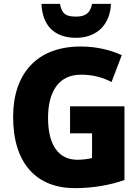

<svg xmlns="http://www.w3.org/2000/svg" viewBox="-20 -965 727 995"><path d="M555 -945H457C448 -893 417 -879 374 -879C323 -879 300 -892 291 -945H195C199 -834 261 -769 374 -769C482 -769 551 -838 555 -945ZM343 -414V-274H457V-146C439 -141 406 -137 382 -137C282 -137 229 -215 229 -354C229 -486 281 -578 400 -578C458 -578 511 -565 558 -540L611 -679C556 -705 481 -724 398 -724C172 -724 48 -584 48 -359C48 -116 171 10 368 10C463 10 551 -6 625 -32V-414Z"/></svg>

Font: Noto Sans Bengali SemiCondensed ExtraBold
Style: Regular
Weight: 800
Width: 4
Designer: Joana Ranito - Universal Thirst; Jelle Bosma - Monotype Design Team
Foundry: Universal Thirst ehf.
Version: Version 3.000